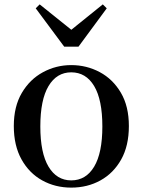

<svg xmlns="http://www.w3.org/2000/svg" viewBox="-20 -840 652 876"><path d="M305 16Q232 16 172.5 -17Q113 -50 78 -113Q43 -176 43 -265Q43 -354 79.5 -416Q116 -478 176 -510.5Q236 -543 305 -543Q375 -543 435 -511Q495 -479 531.5 -417Q568 -355 568 -265Q568 -175 533 -112.5Q498 -50 438.5 -17Q379 16 305 16ZM305 -17Q372 -17 409.5 -79.5Q447 -142 447 -263Q447 -385 409.5 -447.5Q372 -510 305 -510Q239 -510 201.5 -447.5Q164 -385 164 -263Q164 -142 201.5 -79.5Q239 -17 305 -17ZM161 -820 338 -678H273L449 -820L467 -802L338 -627H273L143 -802Z"/></svg>

Font: Noto Serif TC SemiBold
Style: Regular
Weight: 600
Version: Version 2.002-H1;hotconv 1.1.0;makeotfexe 2.6.0